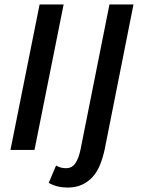

<svg xmlns="http://www.w3.org/2000/svg" viewBox="-20 -674 640 863"><path d="M27 0 158 -654H266L135 0ZM284 169Q260 169 239.5 164Q219 159 199 148L232 70Q243 76 253 79Q263 82 277 82Q303 82 318 61Q333 40 342 -2L472 -654H580L450 0Q442 36 429.5 67Q417 98 397 120.5Q377 143 349 156Q321 169 284 169Z"/></svg>

Font: Source Code Pro Semibold
Style: Italic
Weight: 600
Italic angle: -11°
Monospace: yes
Designer: Paul D. Hunt, Teo Tuominen
Foundry: Adobe Systems Incorporated
Version: Version 1.050;PS 1.000;hotconv 16.6.51;makeotf.lib2.5.65220